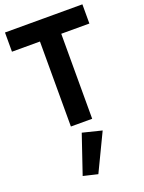

<svg xmlns="http://www.w3.org/2000/svg" viewBox="-188 -785 907 1212"><g transform="rotate(-20 265.5 -179.0)"><path d="M6 -571V-700H526V-571H337V0H194V-571ZM245 60 374 92 254 342 157 319Z"/></g></svg>

Font: Jost* Semi
Style: Regular
Weight: 600
Version: Version 3.7